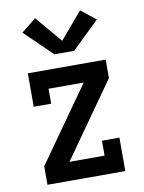

<svg xmlns="http://www.w3.org/2000/svg" viewBox="-87 -839 674 899"><g transform="rotate(-10 250.0 -389.0)"><path d="M65 0V-88L315 -442H148V-371H65V-530H435V-442L185 -88H352V-159H435V0ZM203 -596 73 -722 143 -778 250 -652 357 -778 427 -722 297 -596Z"/></g></svg>

Font: Iosevka Slab Semibold
Style: Regular
Weight: 600
Monospace: yes
Designer: Belleve Invis
Foundry: Belleve Invis
Version: Version 11.1.1; ttfautohint (v1.8.3)